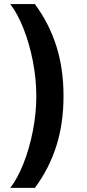

<svg xmlns="http://www.w3.org/2000/svg" viewBox="-20 -768 427 943"><path d="M151.3 154.8H30.5Q66.4 108.3 95.7 34.1Q125 -40.1 141.7 -126.8Q158.4 -213.4 158.4 -296.2Q158.4 -378.9 141.7 -465.7Q125 -552.6 95.7 -626.8Q66.4 -701 30.5 -747.9H151.3Q221.9 -652.3 257.1 -540.5Q292.3 -428.6 291.9 -296.2Q292.3 -164.1 257.1 -52.2Q221.9 59.7 151.3 154.8Z"/></svg>

Font: Riot Sans
Style: Bold
Weight: 600
Designer: Rasmus Andersson
Foundry: rsms
Version: Version 4.001